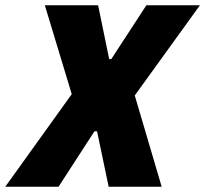

<svg xmlns="http://www.w3.org/2000/svg" viewBox="-65 -708 778 728"><path d="M-45 0 207 -351 105 -688H307L349 -484H357L490 -688H693L446 -346L548 0H347L303 -210H293L157 0Z"/></svg>

Font: Saira Semi Condensed ExtraBold
Style: Italic
Weight: 800
Width: 4
Italic angle: -12°
Designer: Hector Gatti with collaboration of the Omnibus-Type team
Foundry: Omnibus-Type
Version: Version 1.001; ttfautohint (v1.8)